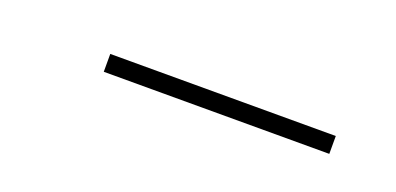

<svg xmlns="http://www.w3.org/2000/svg" viewBox="-18 -371 396 192"><g transform="rotate(20 180.0 -274.5)"><path d="M83 -265.5V-284.5H323V-265.5Z"/></g></svg>

Font: Bodoni Moda 11pt SemiBold
Style: Italic
Weight: 600
Italic angle: -13°
Designer: Owen Earl
Foundry: indestructible type
Version: Version 2.004